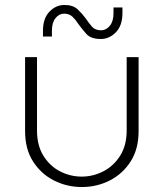

<svg xmlns="http://www.w3.org/2000/svg" viewBox="-20 -740 659 773"><path d="M310 13Q249 13 197 -13.5Q145 -40 113 -90Q81 -140 81 -212V-510H129V-215Q129 -154 155 -112.5Q181 -71 222 -50Q263 -29 309 -29Q355 -29 396.5 -50.5Q438 -72 464 -113.5Q490 -155 490 -215V-510H538V-212Q538 -140 506 -90Q474 -40 422 -13.5Q370 13 310 13ZM386 -583Q346 -583 328 -603Q310 -623 295 -644Q285 -660 272 -672.5Q259 -685 238 -685Q218 -685 203.5 -667Q189 -649 189 -616V-593H153V-616Q153 -666 179 -693Q205 -720 239 -720Q274 -720 292.5 -702.5Q311 -685 325 -666Q337 -648 350 -633Q363 -618 387 -618Q407 -618 422 -636Q437 -654 437 -687V-710H473V-688Q473 -637 446.5 -610Q420 -583 386 -583Z"/></svg>

Font: MuseoModerno ExtraLight
Style: Regular
Weight: 200
Designer: Pablo Cosgaya, Héctor Gatti, Marcela Romero, and the Authors of The MuseoModerno Project.
Foundry: Omnibus-Type Team
Version: Version 1.001